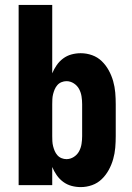

<svg xmlns="http://www.w3.org/2000/svg" viewBox="-20 -755 540 783"><path d="M309 8Q290 8 271.5 3Q253 -2 237.5 -13.5Q222 -25 211 -41Q200 -57 193 -74V0H56V-735H193V-456Q200 -473 211 -489Q222 -505 237.5 -516.5Q253 -528 271.5 -533Q290 -538 309 -538Q333 -538 355.5 -530Q378 -522 395 -505.5Q412 -489 423.5 -468Q435 -447 441.5 -424Q448 -401 450 -377.5Q452 -354 452 -330V-200Q452 -176 450 -152.5Q448 -129 441.5 -106Q435 -83 423.5 -62Q412 -41 395 -24.5Q378 -8 355.5 0Q333 8 309 8ZM251 -106Q267 -106 281 -115Q295 -124 302.5 -138Q310 -152 312.5 -168Q315 -184 315 -200V-330Q315 -346 312.5 -362Q310 -378 302.5 -392Q295 -406 281 -415Q267 -424 251 -424Q241 -424 231 -420Q221 -416 214 -408Q207 -400 203 -390.5Q199 -381 196.5 -371Q194 -361 193.5 -350.5Q193 -340 193 -330V-200Q193 -190 193.5 -179.5Q194 -169 196.5 -159Q199 -149 203 -139.5Q207 -130 214 -122Q221 -114 231 -110Q241 -106 251 -106Z"/></svg>

Font: iosevka_custom_sans_ss08 Heavy
Style: Regular
Weight: 900
Designer: Belleve Invis
Foundry: Belleve Invis
Version: Version 10.3.0; ttfautohint (v1.8.3)